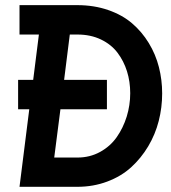

<svg xmlns="http://www.w3.org/2000/svg" viewBox="-20 -720 660 740"><path d="M49.8 -298.8V-412.1H107.9L129.9 -586.9H55.2V-700.2H277.8Q342.3 -700.2 396.7 -681.4Q451.2 -662.6 489 -630.1Q526.9 -597.7 553.5 -554Q580.1 -510.3 592.5 -461.2Q605 -412.1 605 -359.9Q605 -305.7 591.8 -253.9Q578.6 -202.1 551.3 -156.2Q523.9 -110.4 485.6 -75.4Q447.3 -40.5 393.6 -20.3Q339.8 0 277.8 0H55.2L92.8 -298.8ZM189 -112.8H278.8Q326.2 -112.8 365.5 -134.3Q404.8 -155.8 429.7 -191.2Q454.6 -226.6 468.3 -270.5Q481.9 -314.5 481.9 -360.8Q481.9 -405.3 469.5 -445.1Q457 -484.9 432.9 -516.8Q408.7 -548.8 368.9 -567.9Q329.1 -586.9 278.8 -586.9H249L227.1 -412.1H392.1V-298.8H212.9Z"/></svg>

Font: Cakra Normal
Style: Regular
Weight: 400
Designer: Lucia Kollert, Vojtech Kollert
Foundry: OoM Type
Version: Version 1.000;Glyphs 3.1.1 (3148)